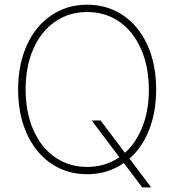

<svg xmlns="http://www.w3.org/2000/svg" viewBox="-20 -737 748 823"><path d="M411.1 -220.7 515.6 -82Q564.5 -126 591.3 -195.8Q618.2 -265.6 618.2 -353.5Q617.7 -452.1 584.2 -527.6Q550.8 -603 491 -644.3Q431.2 -685.5 353.5 -685.5Q276.4 -685.5 216.6 -644.5Q156.7 -603.5 123.3 -528.1Q89.8 -452.6 89.8 -353.5Q89.8 -255.4 123 -179.9Q156.2 -104.5 216.1 -63Q275.9 -21.5 353.5 -21.5Q431.2 -21.5 491.7 -63L373 -220.7ZM535.2 -57.1 627.9 66.4H589.8L510.7 -38.1Q441.4 9.8 353.5 9.8Q266.6 9.8 199.5 -35.9Q132.3 -81.5 95 -164.1Q57.6 -246.6 57.6 -353.5Q57.6 -460.4 95 -543Q132.3 -625.5 199.7 -671.1Q267.1 -716.8 353.5 -716.8Q440.4 -716.8 507.6 -671.4Q574.7 -626 612.1 -543.5Q649.4 -460.9 649.4 -353.5Q649.4 -257.8 619.6 -181.4Q589.8 -105 535.2 -57.1Z"/></svg>

Font: Pretendard GOV Thin
Style: Regular
Weight: 100
Designer: Base glyphs from Inter by Rasmus Andersson; Hangeul glyphs from Noto Sans CJK(Source Han Sans) by Jang Soo-young and Kan
Foundry: Kil Hyung-jin
Version: Version 1.309